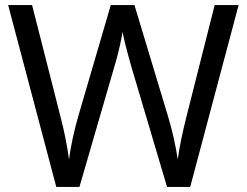

<svg xmlns="http://www.w3.org/2000/svg" viewBox="-20 -734 970 754"><path d="M917 -714 727 0H636L497 -468Q489 -497 481 -526Q473 -555 468 -577.5Q463 -600 461 -609Q460 -596 450.5 -553.5Q441 -511 427 -465L292 0H201L12 -714H106L217 -278Q229 -232 237.5 -189Q246 -146 251 -108Q256 -147 266 -193Q276 -239 289 -283L415 -714H508L639 -280Q653 -234 663 -188.5Q673 -143 678 -108Q683 -145 692 -188.5Q701 -232 713 -279L823 -714Z"/></svg>

Font: Noto Sans Tifinagh
Style: Regular
Weight: 400
Designer: JamraPatel
Foundry: JamraPatel LLC
Version: Version 2.004; ttfautohint (v1.8.4.7-5d5b)